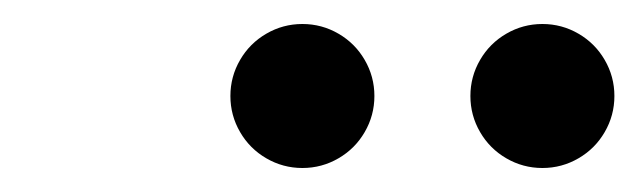

<svg xmlns="http://www.w3.org/2000/svg" viewBox="-20 -820 532 160"><path d="M380.1 -709.9Q372 -723.8 372 -740Q372 -756.2 380.1 -770.1Q388.1 -783.9 401.9 -791.9Q415.8 -800 432 -800Q448.2 -800 462.1 -791.9Q475.9 -783.9 483.9 -770.1Q492 -756.2 492 -740Q492 -723.8 483.9 -709.9Q475.9 -696.1 462.1 -688.1Q448.2 -680 432 -680Q415.8 -680 401.9 -688.1Q388.1 -696.1 380.1 -709.9ZM180.1 -709.9Q172 -723.8 172 -740Q172 -756.2 180.1 -770.1Q188.1 -783.9 201.9 -791.9Q215.8 -800 232 -800Q248.2 -800 262.1 -791.9Q275.9 -783.9 283.9 -770.1Q292 -756.2 292 -740Q292 -723.8 283.9 -709.9Q275.9 -696.1 262.1 -688.1Q248.2 -680 232 -680Q215.8 -680 201.9 -688.1Q188.1 -696.1 180.1 -709.9Z"/></svg>

Font: Bodoni* 11
Style: Italic
Weight: 400
Italic angle: -13°
Version: Version 1.002